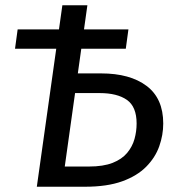

<svg xmlns="http://www.w3.org/2000/svg" viewBox="-20 -709 667 729"><path d="M302.7 0H119.8L216.8 -689.1H311.8L225.9 -76.7H317.4Q372.2 -76.7 407.6 -90.6Q442.9 -104.6 462.8 -128.5Q482.7 -152.5 490.7 -181.3Q498.7 -210.2 498.7 -240.1Q498.7 -303.7 461.9 -329.7Q425 -355.6 358.3 -355.6H249.8L259.9 -430.3H363.6Q473.7 -430.3 536.7 -382.7Q599.8 -335.2 599.8 -240.2Q599.8 -196.2 584.7 -153.7Q569.7 -111.1 535.2 -76.1Q500.7 -41.1 443.7 -20.5Q386.7 0 302.7 0ZM193.7 -523.9H37L47 -597.3H299.8H467.6L457.6 -523.9Z"/></svg>

Font: Fira Sans Variable
Style: Italic
Weight: 397
Italic angle: -8°
Designer: Carrois Corporate & Edenspiekermann AG
Foundry: Carrois Corporate GbR & Edenspiekermann AG
Version: Version 4.202